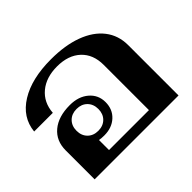

<svg xmlns="http://www.w3.org/2000/svg" viewBox="-129 -758 945 945"><g transform="rotate(-45 343.5 -285.0)"><path d="M49 -201Q49 -268 95 -306.5Q141 -345 221 -345Q281 -345 318.5 -313Q356 -281 356 -231Q356 -181 322.5 -150Q289 -119 236 -119Q213 -119 201 -122V-52H479V-367Q479 -440 434 -482Q389 -524 311 -524Q235 -524 187.5 -484.5Q140 -445 135 -377H5Q14 -467 97 -518.5Q180 -570 315 -570Q413 -570 484.5 -543.5Q556 -517 594.5 -467.5Q633 -418 633 -350V0H49ZM307 -232Q307 -266 286 -287Q265 -308 231 -308Q197 -308 176 -287Q155 -266 155 -232Q155 -198 176 -177Q197 -156 231 -156Q265 -156 286 -177Q307 -198 307 -232Z"/></g></svg>

Font: Fahkwang
Style: Bold
Weight: 700
Designer: Suppakit Chalermlarp | Katatrad Co.,Ltd.
Foundry: Cadson Demak Co.,Ltd.
Version: Version 1.000; ttfautohint (v1.6)